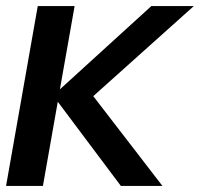

<svg xmlns="http://www.w3.org/2000/svg" viewBox="-22 -613 659 633"><path d="M-2 0H119.5L168.5 -277.5L376.5 0H513.5L285.5 -296L617 -593H477L175.5 -318.5L224 -593H102.5Z"/></svg>

Font: Anybody Thin Medium
Style: Italic
Weight: 500
Italic angle: -10°
Version: Version 1.113;gftools[0.9.25]